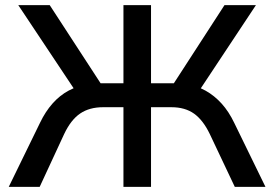

<svg xmlns="http://www.w3.org/2000/svg" viewBox="-20 -725 1064 745"><path d="M14 0 135 -248Q156 -292 184 -323.5Q212 -355 246.5 -373.5Q281 -392 323 -398L278 -364L51 -705H173L382 -384L359 -402H459V-705H566V-402H667L643 -384L851 -705H973L747 -364L703 -398Q744 -392 778 -373Q812 -354 840 -323Q868 -292 889 -248L1010 0H891L794 -205Q768 -259 733 -284Q698 -309 645 -309H566V0H459V-309H380Q327 -309 291 -284.5Q255 -260 229 -205L134 0Z"/></svg>

Font: Nunito Sans 9pt SemiBold
Style: Regular
Weight: 600
Version: Version 3.101;gftools[0.9.27]